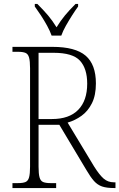

<svg xmlns="http://www.w3.org/2000/svg" viewBox="-20 -951 604 971"><path d="M43 0V-25H72Q96 -25 109 -30.5Q122 -36 127 -54Q132 -72 132 -108V-606Q132 -642 127 -660Q122 -678 109 -683.5Q96 -689 72 -689H43V-714H245Q361 -714 413 -669.5Q465 -625 465 -529Q465 -469 445 -429Q425 -389 392.5 -365.5Q360 -342 322 -331L456 -109Q483 -66 504.5 -47.5Q526 -29 556 -29H564V0H558Q519 0 496 -8Q473 -16 455.5 -35.5Q438 -55 417 -91L280 -320H175V-108Q175 -72 180 -54Q185 -36 198 -30.5Q211 -25 235 -25H264V0ZM243 -349Q330 -349 375.5 -395.5Q421 -442 421 -528Q421 -604 384.5 -644Q348 -684 251 -684H175V-349ZM241 -771Q233 -794 218.5 -820.5Q204 -847 187 -873Q170 -899 156 -918V-931H169Q201 -899 223 -873Q245 -847 266 -813Q287 -847 308.5 -873Q330 -899 362 -931H375V-918Q361 -899 344.5 -873Q328 -847 313 -820.5Q298 -794 290 -771Z"/></svg>

Font: Noto Serif Tamil SemiCondensed ExtraLight
Style: Italic
Weight: 200
Width: 4
Italic angle: -12°
Designer: Indian Type Foundry, Tom Grace, and the Monotype Design Team
Foundry: Monotype Imaging Inc.
Version: Version 2.003; ttfautohint (v1.8.4.7-5d5b)